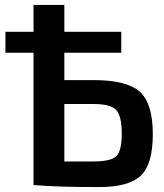

<svg xmlns="http://www.w3.org/2000/svg" viewBox="-20 -751 667 779"><path d="M360 -426Q495 -426 547.5 -378.5Q600 -331 600 -207Q600 -84 551 -38Q502 8 381 8Q211 8 120 0H116V-537H2V-622H116V-731H241V-622H472V-537H241V-426ZM360 -96Q431 -96 452.5 -118Q474 -140 474 -209Q474 -278 452.5 -303.5Q431 -329 360 -329H241V-96Z"/></svg>

Font: Exo 2 Semi Bold
Style: Regular
Weight: 600
Designer: Natanael Gama
Version: Version 1.001;PS 001.001;hotconv 1.0.88;makeotf.lib2.5.64775